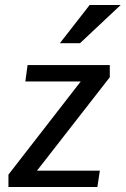

<svg xmlns="http://www.w3.org/2000/svg" viewBox="-20 -753 506 773"><path d="M91 -491H422V-442L129 -66H382L372 0H14V-50L305 -425H82ZM341 -733H466L302 -579H221Z"/></svg>

Font: Rosario Medium
Style: Italic
Weight: 500
Italic angle: -8.05°
Version: Version 1.201